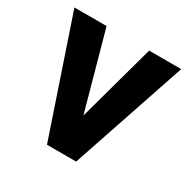

<svg xmlns="http://www.w3.org/2000/svg" viewBox="-125 -646 757 765"><g transform="rotate(30 253.0 -264.0)"><path d="M233.9 -105.5 350.1 -528.3H497.6L319.3 0H230ZM154.3 -528.3 271.5 -105 274.4 0H185.1L6.3 -528.3Z"/></g></svg>

Font: RobotoDEMO
Style: Regular
Weight: 400
Designer: Christian Robertson
Foundry: Google
Version: Version 2.136